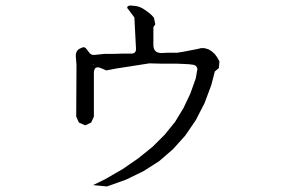

<svg xmlns="http://www.w3.org/2000/svg" viewBox="-20 -633 1040 690"><path d="M314.5 32.2 358.4 10.7 420.9 -25.4 477.5 -64.5 528.3 -105.5 572.3 -149.4 609.4 -195.3 639.6 -245.1 664.1 -296.9 683.6 -351.6 689.5 -385.7Q686.5 -398.4 673.8 -400.4L657.2 -402.3L636.7 -403.3L613.3 -404.3H585.9H555.7L516.6 -405.3L397.5 -386.7L377 -382.8L362.3 -379.9L343.8 -387.7Q317.4 -399.4 317.4 -370.1V-213.9L307.6 -192.4L286.1 -182.6L263.7 -192.4L253.9 -213.9L254.9 -400.4L253.9 -411.1L252.9 -424.8Q249 -454.1 273.4 -460.9Q281.2 -466.8 289.1 -459L299.8 -445.3Q305.7 -435.5 317.4 -435.5L328.1 -436.5L356.4 -439.5H392.6L419.9 -440.4H452.1Q468.8 -440.4 468.8 -457L462.9 -570.3L442.4 -597.7Q429.7 -610.4 448.2 -613.3L468.8 -611.3L480.5 -608.4L491.2 -603.5L502 -596.7L512.7 -588.9L523.4 -580.1L533.2 -569.3L538.1 -545.9L531.2 -535.2V-471.7Q531.2 -442.4 560.5 -442.4L580.1 -443.4H616.2L634.8 -446.3L690.4 -457L702.1 -460H714.8L728.5 -456.1L740.2 -449.2L752 -438.5L760.7 -426.8L768.6 -412.1L766.6 -388.7L752 -376L739.3 -327.1L714.8 -261.7L683.6 -201.2L645.5 -145.5L601.6 -96.7L551.8 -53.7L495.1 -17.6L432.6 12.7L364.3 37.1ZM313.5 -400.4H316.4L314.5 -402.3Z"/></svg>

Font: B2 Hana
Style: Regular
Weight: 500
Version: 2020-08-05; (max)